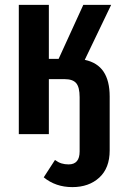

<svg xmlns="http://www.w3.org/2000/svg" viewBox="-20 -549 507 786"><path d="M429 -154V67Q429 139 386.5 178Q344 217 276 217Q208 217 159 177L205 106Q219 116 232 120Q245 124 261 124Q306 124 306 71V-151Q306 -192 292 -208.5Q278 -225 245 -225H180V0H57V-529H180V-308H220L321 -529H435L327 -304Q379 -293 404 -255.5Q429 -218 429 -154Z"/></svg>

Font: Fira Sans Compressed Medium
Style: Regular
Weight: 500
Width: 1
Designer: bBox Type GmbH & Carrois Corporate GbR & Edenspiekermann AG
Foundry: bBox Type GmbH & Carrois Corporate GbR & Edenspiekermann AG
Version: Version 4.301